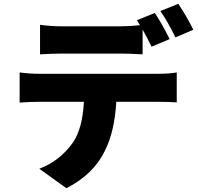

<svg xmlns="http://www.w3.org/2000/svg" viewBox="-20 -898 1040 1007"><path d="M900 -702Q858 -788 821 -840L915 -878Q956 -818 994 -742ZM306 -617Q256 -617 190 -613V-768Q244 -760 306 -760H612Q665 -760 714 -766L698 -792L792 -830Q824 -783 870 -693L775 -653Q751 -702 728 -743V-613Q654 -617 612 -617ZM808 -511Q868 -511 907 -518V-361Q867 -364 808 -364H590Q581 -209 531 -109Q471 17 328 89L186 -13Q293 -53 363 -151Q413 -225 420 -364H184Q139 -364 83 -360V-518Q137 -511 184 -511Z"/></svg>

Font: Source Han Sans CN Heavy
Style: Bold
Weight: 900
Designer: Ryoko NISHIZUKA (kana & ideographs); Paul D. Hunt (Latin, Greek & Cyrillic); Wenlong ZHANG (bopomofo); Sandoll Communica
Foundry: Adobe Systems Incorporated
Version: Version 1.000;PS 1;hotconv 1.0.78;makeotf.lib2.5.61930